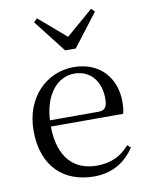

<svg xmlns="http://www.w3.org/2000/svg" viewBox="-90 -862 725 942"><g transform="rotate(-10 273.0 -391.5)"><path d="M303 15C393 15 460 -26 504 -94L488 -108C447 -60 396 -35 325 -35C215 -35 137 -104 135 -263H495C500 -279 502 -299 502 -323C502 -441 425 -531 295 -531C162 -531 48 -425 48 -257C48 -76 155 15 303 15ZM136 -294C143 -424 210 -499 293 -499C374 -499 422 -437 422 -352C422 -312 412 -294 377 -294ZM160 -798 143 -781 269 -619H322L446 -781L430 -798L295 -682Z"/></g></svg>

Font: Source Han Serif KR
Style: Regular
Weight: 400
Designer: Ryoko NISHIZUKA 西塚涼子 (kana & ideographs); Frank Grießhammer (Latin, Greek & Cyrillic); Wenlong ZHANG 张文龙 (bopomofo); San
Foundry: Adobe
Version: Version 2.001;hotconv 1.1.0;makeotfexe 2.6.0